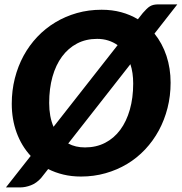

<svg xmlns="http://www.w3.org/2000/svg" viewBox="-20 -780 812 857"><path d="M284.5 -139.5Q316.5 -122 359.5 -122Q409.5 -122 449.2 -142.5Q489 -163 516.8 -200.5Q544.5 -238 559.5 -290.5Q574.5 -343 574.5 -407Q574.5 -456 562 -493.5ZM505 -578.5Q486 -592 463.2 -599.2Q440.5 -606.5 413.5 -606.5Q363.5 -606.5 324 -585.8Q284.5 -565 256.8 -527.5Q229 -490 214.2 -437.2Q199.5 -384.5 199.5 -320.5Q199.5 -259 219 -214ZM669.5 -630Q704.5 -586.5 723 -530.8Q741.5 -475 741.5 -411Q741.5 -352 727.8 -298Q714 -244 688.8 -197.5Q663.5 -151 627.8 -113Q592 -75 547.5 -48.2Q503 -21.5 451 -6.8Q399 8 341.5 8Q299.5 8 263 -0.8Q226.5 -9.5 195 -25.5L163.5 14.5Q143 37.5 118 47Q93 56.5 70.5 56.5H6.5L117 -84Q76 -128.5 54.2 -188Q32.5 -247.5 32.5 -317Q32.5 -376 46.2 -430.2Q60 -484.5 85.2 -531Q110.5 -577.5 146.5 -615.5Q182.5 -653.5 227 -680.2Q271.5 -707 323.5 -721.8Q375.5 -736.5 433.5 -736.5Q480.5 -736.5 521 -725.5Q561.5 -714.5 595.5 -694L617.5 -722Q627 -732.5 634.2 -739.8Q641.5 -747 649.2 -751.8Q657 -756.5 666.2 -758.5Q675.5 -760.5 688.5 -760.5H771.5Z"/></svg>

Font: Lato ExtraBold
Style: Italic
Weight: 800
Italic angle: -7°
Designer: Lukasz Dziedzic with Adam Twardoch and Botio Nikoltchev
Foundry: tyPoland Lukasz Dziedzic
Version: Version 2.015; 2015-08-06; http://www.latofonts.com/